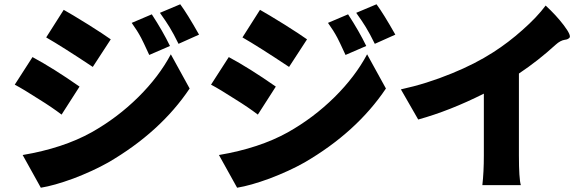

<svg xmlns="http://www.w3.org/2000/svg" viewBox="-20 -830 2718 898"><path d="M171 48 86 -105Q275 -137 408 -211Q529 -279 627 -376Q723 -471 779 -576L823 -496L867 -416Q730 -212 486 -70Q415 -30 323 5Q233 38 171 48ZM268 -294Q222 -329 162 -366Q89 -413 49 -434L132 -563Q229 -511 352 -425ZM414 -517Q271 -612 196 -655L278 -784Q314 -764 393 -715Q466 -669 498 -646ZM678 -573Q676 -578 672 -586Q650 -634 640 -653Q622 -687 596 -723L690 -763Q741 -685 775 -615ZM815 -625Q792 -672 773 -703Q758 -728 728 -770L823 -810Q855 -767 911 -668Z M1089 48 1004 -105Q1193 -137 1326 -211Q1447 -279 1545 -376Q1641 -471 1697 -576L1741 -496L1785 -416Q1648 -212 1404 -70Q1333 -30 1241 5Q1151 38 1089 48ZM1186 -294Q1140 -329 1080 -366Q1007 -413 967 -434L1050 -563Q1147 -511 1270 -425ZM1332 -517Q1189 -612 1114 -655L1196 -784Q1232 -764 1311 -715Q1384 -669 1416 -646ZM1596 -573Q1594 -578 1590 -586Q1568 -634 1558 -653Q1540 -687 1514 -723L1608 -763Q1659 -685 1693 -615ZM1733 -625Q1710 -672 1691 -703Q1676 -728 1646 -770L1741 -810Q1773 -767 1829 -668Z M2236 36Q2243 -25 2243 -103V-392Q2084 -312 1936 -271L1855 -412Q1975 -438 2094 -487Q2202 -531 2286 -585Q2358 -631 2424 -690Q2492 -750 2532 -804Q2581 -759 2616 -713Q2654 -663 2643 -653Q2635 -645 2622 -644Q2601 -641 2579 -621Q2497 -546 2407 -486V-294V-103Q2407 6 2416 36Z"/></svg>

Font: GenSekiGothic TW H
Style: Regular
Weight: 900
Version: Version 1.501;PS 1;hotconv 16.6.51;makeotf.lib2.5.65220